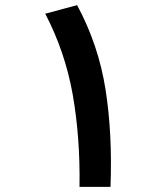

<svg xmlns="http://www.w3.org/2000/svg" viewBox="-20 -724 626 744"><path d="M288.1 0Q291 -190.4 262 -356.2Q232.9 -522 155.3 -670.9L278.8 -704.1Q361.8 -549.8 388.9 -377.4Q416 -205.1 408.2 0Z"/></svg>

Font: Cascadia Code SemiBold
Style: Regular
Weight: 600
Monospace: yes
Designer: Aaron Bell
Foundry: Saja Typeworks
Version: Version 2404.023; ttfautohint (v1.8.4)